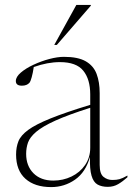

<svg xmlns="http://www.w3.org/2000/svg" viewBox="-20 -752 539 782"><path d="M419 9Q394 9 377.2 -0.5Q360.5 -10 352.8 -36.5Q345 -63 346.5 -113Q329 -50.5 285.5 -20.2Q242 10 188.5 10Q121.5 10 83.5 -24Q45.5 -58 45.5 -122.5Q45.5 -152.5 55 -176.5Q64.5 -200.5 94.8 -222.8Q125 -245 185.5 -269.5Q246 -294 347.5 -325V-367.5Q347.5 -429 319.2 -464Q291 -499 224 -499Q173.5 -499 117.5 -479Q114 -455 109.2 -437.8Q104.5 -420.5 100 -415Q89.5 -403 69 -403Q44.5 -403 44.5 -422Q44.5 -439 65 -456.5Q85.5 -474 116.8 -488.5Q148 -503 181.2 -511.8Q214.5 -520.5 240.5 -520.5Q298 -520.5 329.5 -502.2Q361 -484 373.5 -450.8Q386 -417.5 386 -372.5V-80Q386 -44 401.8 -31.5Q417.5 -19 437.5 -19Q454.5 -19 466.5 -22.2Q478.5 -25.5 499 -37V-30Q480 -13 461.2 -2Q442.5 9 419 9ZM86.5 -125.5Q86.5 -76.5 116.2 -46.5Q146 -16.5 197 -16.5Q237 -16.5 271.2 -33Q305.5 -49.5 326.5 -79.8Q347.5 -110 347.5 -150.5V-313Q258 -284.5 205.5 -260.8Q153 -237 127.5 -215.2Q102 -193.5 94.2 -171.8Q86.5 -150 86.5 -125.5ZM201 -569 291 -732H350V-729L211.5 -569Z"/></svg>

Font: Newsreader 72pt ExtraLight
Style: Regular
Weight: 275
Designer: Hugues Gentile
Foundry: Production Type
Version: Version 1.003; ttfautohint (v1.8.3)